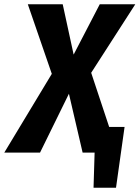

<svg xmlns="http://www.w3.org/2000/svg" viewBox="-63 -713 652 897"><path d="M363 -373 447 -120H519L479 164H374L379 0H323L259 -275L124 0H-43L179 -368L67 -693H230L281 -458L403 -693H569Z"/></svg>

Font: Fira Sans Condensed
Style: Bold Italic
Weight: 700
Width: 3
Italic angle: -8°
Designer: Carrois Corporate & Edenspiekermann AG
Foundry: Carrois Corporate GbR & Edenspiekermann AG
Version: Version 4.203